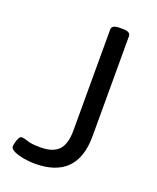

<svg xmlns="http://www.w3.org/2000/svg" viewBox="-133 -782 708 867"><g transform="rotate(20 220.5 -348.0)"><path d="M139 6Q117 6 89 1.5Q61 -3 40.5 -12Q20 -21 20 -34Q20 -39 23 -51.5Q26 -64 31.5 -75Q37 -86 45 -86Q57 -86 76 -79Q95 -72 139 -72Q198 -72 225.5 -100.5Q253 -129 253 -195V-680Q253 -691 262.5 -696.5Q272 -702 294 -702H302Q325 -702 334 -696.5Q343 -691 343 -680V-200Q343 6 139 6Z"/></g></svg>

Font: Asap Semi Expanded
Style: Regular
Weight: 400
Width: 6
Designer: Pablo Cosgaya
Foundry: Omnibus-Type
Version: Version 3.001; ttfautohint (v1.8.4.7-5d5b)